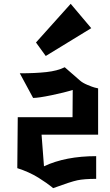

<svg xmlns="http://www.w3.org/2000/svg" viewBox="-20 -979 578 1008"><path d="M459 -831.1 220.2 -685.1 168.9 -755.9 351.1 -959ZM73.2 -363.8 70.8 -96.2Q132.3 -76.7 182.1 -45.9Q204.1 -32.2 223.4 -18.6Q242.7 -4.9 251 2L258.8 8.8Q350.6 -24.9 386.2 -32.5Q421.9 -40 484.9 -40V-159.2Q324.2 -159.2 210.9 -106L198.2 -272H495.1V-515.1Q487.8 -516.6 476.3 -519.5Q464.8 -522.5 439.2 -533.2Q413.6 -543.9 399.9 -556.2L319.8 -626Q281.7 -606.9 223.4 -600.6Q165 -594.2 84 -594.2L153.8 -464.8Q181.2 -464.8 250 -479Q318.8 -493.2 361.8 -506.8L360.8 -363.8Z"/></svg>

Font: KJV1611
Style: Regular
Weight: 400
Version: Version 3.6.1